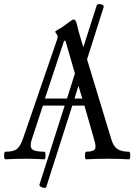

<svg xmlns="http://www.w3.org/2000/svg" viewBox="-22 -773 662 935"><path d="M4.9 2.9Q-2 2.9 -2 -15.6Q-2 -34.2 4.9 -34.2Q43 -34.2 59.8 -46.9Q76.7 -59.6 90.8 -100.1L255.9 -580.1Q258.8 -588.9 258.8 -596.2Q258.8 -600.6 252.9 -607.9Q247.1 -615.2 247.1 -618.2Q247.1 -622.1 264.2 -630.9Q282.7 -640.6 306.2 -659.2Q331.1 -678.2 335.9 -678.2Q347.2 -678.2 352.1 -655.8Q359.9 -621.1 374 -575.2L383.8 -543L449.2 -747.1Q451.2 -752.9 460.2 -753.2Q469.2 -753.4 477.1 -749Q484.9 -744.6 482.9 -738.8L401.9 -483.9L521 -91.8Q531.2 -59.1 551 -46.6Q570.8 -34.2 606 -34.2Q612.3 -34.2 612.3 -15.6Q612.3 2.9 606 2.9Q553.2 0 502 0Q449.2 0 397.9 2.9Q391.6 2.9 391.8 -15.6Q392.1 -34.2 397.9 -34.2Q431.6 -34.2 439.7 -46.1Q447.8 -58.1 437 -91.8L389.2 -258.8H330.1L203.1 138.2Q200.2 142.6 192.1 141.8Q184.1 141.1 176.3 136.2Q168.5 131.3 169.9 127L293 -258.8H187L131.8 -90.8Q121.6 -57.6 135 -45.9Q148.4 -34.2 193.8 -34.2Q199.7 -34.2 199.7 -15.6Q199.7 2.9 193.8 2.9Q147.5 0 100.1 0Q53.2 0 4.9 2.9ZM196.8 -293H304.2L342.8 -415L296.9 -574.2H290ZM378.9 -293 359.9 -355 340.8 -293Z"/></svg>

Font: Junicode SmCond
Style: Regular
Weight: 400
Width: 4
Designer: Peter S. Baker
Version: Version 2.206